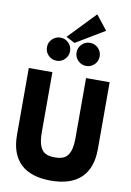

<svg xmlns="http://www.w3.org/2000/svg" viewBox="-134 -1412 1031 1506"><g transform="rotate(10 381.0 -659.0)"><path d="M307.1 -1117.2 514.2 -1333 605 -1217.8 377 -1081.1ZM197 -946Q169.9 -973.1 169.9 -1011.2Q169.9 -1049.3 197 -1076.2Q224.1 -1103 262.2 -1103Q300.3 -1103 327.1 -1076.2Q354 -1049.3 354 -1011.2Q354 -973.1 327.1 -946Q300.3 -918.9 262.2 -918.9Q224.1 -918.9 197 -946ZM432.9 -946Q405.8 -973.1 405.8 -1011.2Q405.8 -1049.3 432.9 -1076.2Q460 -1103 498 -1103Q536.1 -1103 563 -1076.2Q589.8 -1049.3 589.8 -1011.2Q589.8 -973.1 563 -946Q536.1 -918.9 498 -918.9Q460 -918.9 432.9 -946ZM58.1 -293V-825.2H246.1V-348.1Q246.1 -279.8 260.7 -240.5Q275.4 -201.2 303.7 -185.5Q332 -169.9 379.9 -169.9Q427.7 -169.9 456.1 -185.5Q484.4 -201.2 499.3 -240.5Q514.2 -279.8 514.2 -348.1V-825.2H702.1V-293Q702.1 -140.6 620.1 -62.7Q538.1 15.1 379.9 15.1Q221.7 15.1 139.9 -62.7Q58.1 -140.6 58.1 -293Z"/></g></svg>

Font: Hussar Preview
Style: Bold
Weight: 700
Foundry: Cannot Into Space Fonts, PlusOne Fonts
Version: Version 2.29RC2 "Millennial"